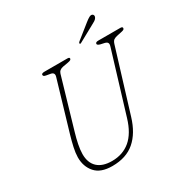

<svg xmlns="http://www.w3.org/2000/svg" viewBox="-195 -1015 1142 1186"><g transform="rotate(-30 375.5 -421.5)"><path d="M493 -196.5 625 -630.5Q630 -645.5 626 -654.5Q622 -663.5 605.5 -667.5L578 -673.5Q558 -679 558 -687.5Q558 -700 578 -700H736Q751 -700 751 -690.5Q751 -685 746.8 -681.2Q742.5 -677.5 727.5 -674.5L697 -668Q680 -664.5 670 -657.8Q660 -651 654 -631.5L518.5 -189.5Q488.5 -90.5 427.8 -37.8Q367 15 267.5 15Q185 15 146.5 -28.8Q108 -72.5 108.5 -138.5Q109 -169 117.2 -206.5Q125.5 -244 137 -283.5L241 -635.5Q250 -664.5 221.5 -669.5L193 -674.5Q181 -676.5 177 -680Q173 -683.5 173 -689.5Q173.5 -700 195.5 -700H358Q373 -700 373 -691.5Q373 -686 367.5 -682.2Q362 -678.5 347.5 -676L310.5 -669.5Q281 -664 274 -639.5L170 -283.5Q158.5 -245 151.2 -208.5Q144 -172 143.5 -142Q143 -79.5 178.5 -46.2Q214 -13 281.5 -13Q358.5 -13 411.8 -58Q465 -103 493 -196.5ZM575.5 -834Q593 -848 604.8 -854.2Q616.5 -860.5 625.5 -857.5Q633 -854.5 634.8 -847Q636.5 -839.5 631.5 -831Q626 -822 616.2 -816Q606.5 -810 594 -803.5L479 -740.5Q472 -736.5 469.5 -741.5Q467.5 -744.5 470 -748Q472.5 -751.5 476 -754.5Z"/></g></svg>

Font: Fraunces 72pt S100 Thin
Style: Italic
Weight: 100
Italic angle: -16°
Version: Version 1.000; ttfautohint (v1.8.3)